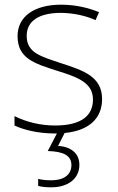

<svg xmlns="http://www.w3.org/2000/svg" viewBox="-20 -560 502 820"><path d="M319 144C319 95 284 67 228 63L256 8C361 -2 416 -55 416 -137C416 -235 332 -260 241 -290C156 -319 94 -333 94 -407C94 -472 149 -505 240 -505C292 -505 350 -492 388 -474L403 -508C359 -526 304 -540 241 -540C127 -540 55 -490 55 -406C55 -310 127 -289 223 -258C314 -230 377 -206 377 -135C377 -67 329 -24 215 -24C153 -24 92 -39 42 -64V-24C80 -6 141 10 214 10C217 10 220 10 223 10L184 85C251 87 285 104 285 145C285 188 250 210 200 210C176 210 159 208 143 204V234C158 238 175 240 199 240C271 240 319 203 319 144Z"/></svg>

Font: Noto Sans Georgian ExtraLight
Style: Regular
Weight: 200
Designer: Monotype Design Team, Akaki Razmadze
Foundry: Google LLC
Version: Version 2.005